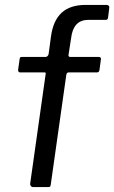

<svg xmlns="http://www.w3.org/2000/svg" viewBox="-20 -762 465 782"><path d="M382 -530Q387 -530 389.5 -527.5Q392 -525 391 -520L385 -476Q383 -467 375 -467H259Q252 -467 250 -457L187 -12Q186 -4 184 -2Q182 0 176 0H114Q109 0 105.5 -4.5Q102 -9 103 -15L166 -461Q168 -467 161 -467H62Q57 -467 55 -471Q53 -475 54 -479L60 -522Q61 -527 62.5 -528.5Q64 -530 70 -530H165Q170 -530 173.5 -533.5Q177 -537 178 -542L188 -616Q197 -679 231.5 -710.5Q266 -742 329 -742H413Q419 -742 422.5 -739Q426 -736 425 -730L420 -689Q419 -681 409 -681H340Q308 -681 291 -662Q274 -643 270 -609L259 -538Q258 -530 267 -530H382Z"/></svg>

Font: Libre Franklin
Style: Italic
Weight: 400
Italic angle: -8°
Designer: Pablo Impallari, Rodrigo Fuenzalida, Nhung Nguyen
Foundry: Impallari Type
Version: Version 3.000